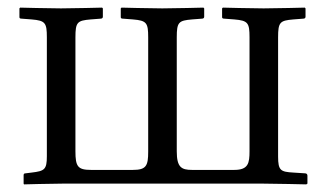

<svg xmlns="http://www.w3.org/2000/svg" viewBox="-20 -482 858 504"><path d="M710 -384C710 -424 715 -428 750 -431L776 -433C780 -433 782 -435 782 -438V-460L780 -462C780 -462 702 -460 672 -460C642 -460 565 -462 565 -462L563 -460V-437C563 -434 565 -433 569 -433L595 -431C631 -428 635 -422 635 -384V-85C635 -54 632 -36 595 -36H484C456 -36 444 -43 444 -85V-384C444 -424 449 -428 484 -431L510 -433C514 -433 516 -435 516 -438V-460L514 -462C514 -462 436 -460 406 -460C376 -460 299 -462 299 -462L297 -460V-437C297 -434 299 -433 303 -433L329 -431C365 -428 369 -422 369 -384V-84C369 -47 364 -36 329 -36H219C184 -36 178 -45 178 -85V-384C178 -424 183 -428 218 -431L244 -433C248 -433 250 -435 250 -438V-460L248 -462C248 -462 170 -460 140 -460C110 -460 33 -462 33 -462L31 -460V-437C31 -434 33 -433 37 -433L63 -431C99 -428 103 -422 103 -384V-72C103 -37 97 -33 63 -29L47 -27C43 -27 42 -25 42 -22V0L43 2C43 2 115 0 145 0H670C700 0 784 2 784 2L787 0V-21C787 -24 785 -27 781 -27L750 -29C717 -31 710 -34 710 -71Z"/></svg>

Font: Linux Libertine O C
Style: Regular
Weight: 400
Designer: Philipp H. Poll
Foundry: Philipp H. Poll
Version: Version 4.0.3